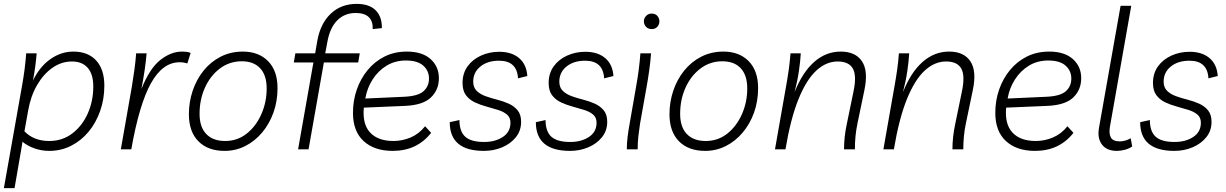

<svg xmlns="http://www.w3.org/2000/svg" viewBox="-21 -770 6324 990"><path d="M357 -504Q433 -504 475 -458Q517 -412 517 -328Q517 -259 495.5 -198Q474 -137 436 -91Q398 -45 346 -18.5Q294 8 233 8Q193 8 156.5 -5Q120 -18 95 -39L89 -2L54 200H-1L92 -324Q100 -368 105.5 -410.5Q111 -453 114 -495H168Q165 -458 160.5 -425Q156 -392 149 -355Q185 -428 240 -466Q295 -504 357 -504ZM350 -453Q296 -453 249.5 -420.5Q203 -388 170 -331Q137 -274 124 -199L105 -93Q153 -43 233 -43Q301 -43 352.5 -82.5Q404 -122 432 -186Q460 -250 460 -324Q460 -387 431.5 -420Q403 -453 350 -453Z M945 -443Q935 -446 926 -447.5Q917 -449 905 -449Q818 -449 757.5 -341Q697 -233 656 0H602L659 -324Q666 -367 672 -410Q678 -453 681 -495H735Q732 -458 725 -409.5Q718 -361 708 -311Q751 -418 806 -461Q861 -504 917 -504Q930 -504 942 -502.5Q954 -501 962 -497Z M1231 -504Q1313 -504 1361.5 -454.5Q1410 -405 1410 -316Q1410 -248 1389 -189.5Q1368 -131 1330.5 -86.5Q1293 -42 1243.5 -17Q1194 8 1137 8Q1051 8 1002 -41.5Q953 -91 953 -181Q953 -244 972.5 -302Q992 -360 1028.5 -405.5Q1065 -451 1116.5 -477.5Q1168 -504 1231 -504ZM1140 -43Q1203 -43 1251 -81Q1299 -119 1326.5 -181Q1354 -243 1354 -314Q1354 -382 1320.5 -418Q1287 -454 1226 -454Q1162 -454 1112.5 -416.5Q1063 -379 1035.5 -317.5Q1008 -256 1008 -183Q1008 -115 1042.5 -79Q1077 -43 1140 -43Z M1516 0 1595 -448H1494L1502 -495H1604L1615 -559Q1631 -649 1684.5 -699.5Q1738 -750 1818 -750Q1883 -750 1916 -717Q1949 -684 1948 -625L1901 -620Q1903 -703 1813 -703Q1756 -703 1718 -665Q1680 -627 1667 -554L1656 -495H1834L1826 -448H1649L1570 0Z M2004 8Q1909 8 1854 -42.5Q1799 -93 1799 -188Q1799 -251 1818.5 -307.5Q1838 -364 1874.5 -408.5Q1911 -453 1962 -478.5Q2013 -504 2077 -504Q2156 -504 2199 -465.5Q2242 -427 2242 -367Q2242 -307 2201 -267.5Q2160 -228 2067 -224L1855 -215Q1847 -130 1887.5 -86.5Q1928 -43 2008 -43Q2053 -43 2096 -61Q2139 -79 2171 -119L2202 -85Q2129 8 2004 8ZM1863 -264V-262L2061 -271Q2134 -274 2162.5 -299.5Q2191 -325 2191 -365Q2191 -405 2161.5 -431.5Q2132 -458 2072 -458Q2016 -458 1972.5 -431.5Q1929 -405 1900.5 -360.5Q1872 -316 1863 -264Z M2474 8Q2298 8 2298 -140L2348 -151Q2348 -92 2378 -65Q2408 -38 2475 -38Q2533 -38 2572 -64Q2611 -90 2611 -137Q2611 -164 2593.5 -179Q2576 -194 2547.5 -203Q2519 -212 2487.5 -220.5Q2456 -229 2428 -242Q2400 -255 2382 -278.5Q2364 -302 2364 -342Q2364 -392 2390 -428Q2416 -464 2459.5 -483.5Q2503 -503 2553 -503Q2617 -503 2655.5 -470.5Q2694 -438 2698 -378L2650 -366Q2645 -457 2552 -457Q2493 -457 2456 -427Q2419 -397 2419 -349Q2419 -319 2437 -301.5Q2455 -284 2483 -274Q2511 -264 2542.5 -256Q2574 -248 2602 -235.5Q2630 -223 2648 -201Q2666 -179 2666 -142Q2666 -96 2639 -62.5Q2612 -29 2568.5 -10.5Q2525 8 2474 8Z M2918 8Q2742 8 2742 -140L2792 -151Q2792 -92 2822 -65Q2852 -38 2919 -38Q2977 -38 3016 -64Q3055 -90 3055 -137Q3055 -164 3037.5 -179Q3020 -194 2991.5 -203Q2963 -212 2931.5 -220.5Q2900 -229 2872 -242Q2844 -255 2826 -278.5Q2808 -302 2808 -342Q2808 -392 2834 -428Q2860 -464 2903.5 -483.5Q2947 -503 2997 -503Q3061 -503 3099.5 -470.5Q3138 -438 3142 -378L3094 -366Q3089 -457 2996 -457Q2937 -457 2900 -427Q2863 -397 2863 -349Q2863 -319 2881 -301.5Q2899 -284 2927 -274Q2955 -264 2986.5 -256Q3018 -248 3046 -235.5Q3074 -223 3092 -201Q3110 -179 3110 -142Q3110 -96 3083 -62.5Q3056 -29 3012.5 -10.5Q2969 8 2918 8Z M3211 0Q3211 -32 3215 -64Q3219 -96 3225 -129L3259 -324Q3267 -368 3272.5 -410.5Q3278 -453 3281 -495H3336Q3333 -453 3326.5 -406.5Q3320 -360 3313 -322L3279 -131Q3274 -99 3270.5 -67Q3267 -35 3267 0ZM3339 -620Q3321 -620 3310 -632Q3299 -644 3299 -660Q3299 -676 3310.5 -688Q3322 -700 3339 -700Q3358 -700 3368.5 -688Q3379 -676 3379 -660Q3379 -644 3368.5 -632Q3358 -620 3339 -620Z M3709 -504Q3791 -504 3839.5 -454.5Q3888 -405 3888 -316Q3888 -248 3867 -189.5Q3846 -131 3808.5 -86.5Q3771 -42 3721.5 -17Q3672 8 3615 8Q3529 8 3480 -41.5Q3431 -91 3431 -181Q3431 -244 3450.5 -302Q3470 -360 3506.5 -405.5Q3543 -451 3594.5 -477.5Q3646 -504 3709 -504ZM3618 -43Q3681 -43 3729 -81Q3777 -119 3804.5 -181Q3832 -243 3832 -314Q3832 -382 3798.5 -418Q3765 -454 3704 -454Q3640 -454 3590.5 -416.5Q3541 -379 3513.5 -317.5Q3486 -256 3486 -183Q3486 -115 3520.5 -79Q3555 -43 3618 -43Z M3975 0 4032 -324Q4040 -368 4046 -410.5Q4052 -453 4055 -495H4108Q4106 -456 4098.5 -404.5Q4091 -353 4076 -295Q4117 -398 4177.5 -451Q4238 -504 4314 -504Q4390 -504 4423.5 -454Q4457 -404 4436 -305L4400 -132Q4387 -70 4387 0H4331Q4331 -63 4345 -129L4380 -299Q4397 -380 4376.5 -416.5Q4356 -453 4298 -453Q4239 -453 4188 -406Q4137 -359 4096.5 -259.5Q4056 -160 4029 0Z M4534 0 4591 -324Q4599 -368 4605 -410.5Q4611 -453 4614 -495H4667Q4665 -456 4657.5 -404.5Q4650 -353 4635 -295Q4676 -398 4736.5 -451Q4797 -504 4873 -504Q4949 -504 4982.5 -454Q5016 -404 4995 -305L4959 -132Q4946 -70 4946 0H4890Q4890 -63 4904 -129L4939 -299Q4956 -380 4935.5 -416.5Q4915 -453 4857 -453Q4798 -453 4747 -406Q4696 -359 4655.5 -259.5Q4615 -160 4588 0Z M5316 8Q5221 8 5166 -42.5Q5111 -93 5111 -188Q5111 -251 5130.5 -307.5Q5150 -364 5186.5 -408.5Q5223 -453 5274 -478.5Q5325 -504 5389 -504Q5468 -504 5511 -465.5Q5554 -427 5554 -367Q5554 -307 5513 -267.5Q5472 -228 5379 -224L5167 -215Q5159 -130 5199.5 -86.5Q5240 -43 5320 -43Q5365 -43 5408 -61Q5451 -79 5483 -119L5514 -85Q5441 8 5316 8ZM5175 -264V-262L5373 -271Q5446 -274 5474.5 -299.5Q5503 -325 5503 -365Q5503 -405 5473.5 -431.5Q5444 -458 5384 -458Q5328 -458 5284.5 -431.5Q5241 -405 5212.5 -360.5Q5184 -316 5175 -264Z M5738 8Q5686 8 5661.5 -24Q5637 -56 5645 -107L5757 -740H5812L5702 -116Q5696 -81 5707 -61Q5718 -41 5753 -41Q5769 -41 5784 -46Q5799 -51 5809 -57L5817 -15Q5802 -4 5780 2Q5758 8 5738 8Z M6034 8Q5858 8 5858 -140L5908 -151Q5908 -92 5938 -65Q5968 -38 6035 -38Q6093 -38 6132 -64Q6171 -90 6171 -137Q6171 -164 6153.5 -179Q6136 -194 6107.5 -203Q6079 -212 6047.5 -220.5Q6016 -229 5988 -242Q5960 -255 5942 -278.5Q5924 -302 5924 -342Q5924 -392 5950 -428Q5976 -464 6019.5 -483.5Q6063 -503 6113 -503Q6177 -503 6215.5 -470.5Q6254 -438 6258 -378L6210 -366Q6205 -457 6112 -457Q6053 -457 6016 -427Q5979 -397 5979 -349Q5979 -319 5997 -301.5Q6015 -284 6043 -274Q6071 -264 6102.5 -256Q6134 -248 6162 -235.5Q6190 -223 6208 -201Q6226 -179 6226 -142Q6226 -96 6199 -62.5Q6172 -29 6128.5 -10.5Q6085 8 6034 8Z"/></svg>

Font: Livvic Light
Style: Italic
Weight: 300
Italic angle: -10°
Designer: Jacques Le Bailly, Baron von Fonthausen
Version: Version 1.001; ttfautohint (v1.8.2)